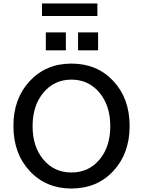

<svg xmlns="http://www.w3.org/2000/svg" viewBox="-20 -1074 820 1102"><path d="M390 8Q244 8 150.5 -92.5Q57 -193 57 -351Q57 -508 150.5 -608.5Q244 -709 390 -709Q537 -709 630.5 -609Q724 -509 724 -351Q724 -193 630.5 -92.5Q537 8 390 8ZM229.5 -542.5Q167 -468 167 -350Q167 -232 229 -158Q291 -84 390 -84Q489 -84 551 -158Q613 -232 613 -350Q613 -468 550.5 -542.5Q488 -617 390 -617Q292 -617 229.5 -542.5ZM221 -982V-1054H539V-982ZM243 -785V-888H358V-785ZM428 -785V-888H543V-785Z"/></svg>

Font: LT Superior Semi-bold
Style: Regular
Weight: 600
Designer: Daniel Lyons
Foundry: LyonsType
Version: Version 1.0